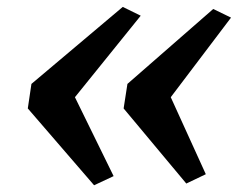

<svg xmlns="http://www.w3.org/2000/svg" viewBox="-20 -582 725 556"><path d="M335.5 -562 387.5 -536.5 197 -300.5 309 -72 252.5 -45.5 60.5 -268 71 -339ZM597.5 -556 649 -531 474.5 -300.5 576 -77.5 519.5 -50.5 338 -268 349 -339Z"/></svg>

Font: Merriweather 36pt
Style: Bold Italic
Weight: 700
Italic angle: -7.8°
Version: Version 2.101